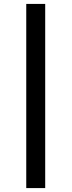

<svg xmlns="http://www.w3.org/2000/svg" viewBox="-20 -820 365 980"><path d="M210.7 140H114V-800H210.7Z"/></svg>

Font: 42dot Sans Light
Style: Regular
Weight: 300
Designer: 42dot
Version: Version 1.000